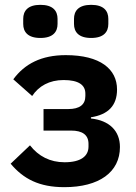

<svg xmlns="http://www.w3.org/2000/svg" viewBox="-20 -762 562 794"><path d="M246 12C142 12 77 -22 24 -85L104 -161C139 -116 187 -91 247 -91C314 -91 346 -116 346 -156V-167C346 -204 321 -222 274 -222H160V-311H262C309 -311 333 -329 333 -365V-375C333 -410 306 -431 243 -431C184 -431 140 -406 113 -365L35 -434C82 -498 151 -534 252 -534C395 -534 464 -476 464 -392C464 -326 428 -288 356 -277V-272C432 -264 476 -221 476 -154C476 -50 390 12 246 12ZM147 -605C95 -605 76 -630 76 -663V-684C76 -717 95 -742 147 -742C199 -742 218 -717 218 -684V-663C218 -630 199 -605 147 -605ZM357 -605C305 -605 286 -630 286 -663V-684C286 -717 305 -742 357 -742C409 -742 428 -717 428 -684V-663C428 -630 409 -605 357 -605Z"/></svg>

Font: Plexus Sans SemiBold
Style: Regular
Weight: 600
Version: Version 2.001;PS 002.001;hotconv 1.0.70;makeotf.lib2.5.58329